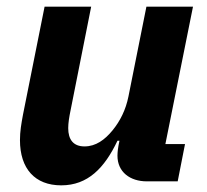

<svg xmlns="http://www.w3.org/2000/svg" viewBox="-20 -545 622 577"><path d="M114 -525 49 -200C44 -173 40 -150 40 -124C40 -38 85 12 164 12C244 12 294 -40 333 -122H339L336 -107C335 -102 333 -88 333 -77C333 -28 371 0 421 0H514L536 -112H477L560 -525H420L366 -255C358 -215 341 -181 318 -153C295 -125 268 -105 234 -105C200 -105 185 -126 185 -160C185 -175 188 -194 192 -213L254 -525Z"/></svg>

Font: LVC Sans
Style: Bold Italic
Weight: 700
Italic angle: -11.31°
Designer: Mike Abbink, Paul van der Laan, Pieter van Rosmalen
Foundry: Bold Monday
Version: Version 3.0